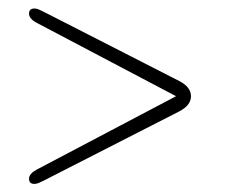

<svg xmlns="http://www.w3.org/2000/svg" viewBox="-20 -574 546 463"><path d="M50 -541Q50 -553.5 63 -553.5Q68.5 -553.5 74.5 -550.8Q80.5 -548 88.5 -544L412.5 -378.5Q440.5 -364 440.5 -342Q440.5 -320 412.5 -305.5L88.5 -140Q80.5 -136 74.5 -133.2Q68.5 -130.5 63 -130.5Q50 -130.5 50 -143Q50 -155 68.5 -165L404.5 -342L68.5 -519Q50 -529 50 -541Z"/></svg>

Font: Fraunces 9pt SuperSoft Thin
Style: Regular
Weight: 100
Version: Version 1.000;[b76b70a41]